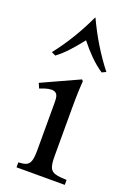

<svg xmlns="http://www.w3.org/2000/svg" viewBox="-142 -788 578 841"><g transform="rotate(20 146.5 -367.0)"><path d="M190 -101Q190 -66 197 -50Q204 -34 222.5 -29Q241 -24 275 -23V0H50V-23Q72 -24 85 -29Q98 -34 104 -50Q110 -66 110 -101V-327Q110 -355 101.5 -363.5Q93 -372 79 -372Q66 -372 51.5 -367.5Q37 -363 25 -358L15 -381L188 -460L194 -454Q193 -446 191.5 -411Q190 -376 190 -328ZM258 -518Q227 -539 199 -567Q171 -595 146 -627Q121 -595 95.5 -567Q70 -539 42 -518L23 -527Q60 -574 91.5 -626Q123 -678 149 -734H151Q177 -678 208.5 -626Q240 -574 277 -527Z"/></g></svg>

Font: Bona Nova
Style: Regular
Weight: 400
Designer: Mateusz Machalski
Foundry: Capitalics
Version: Version 4.001; ttfautohint (v1.8.3)